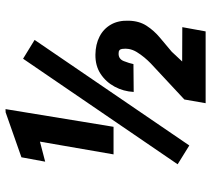

<svg xmlns="http://www.w3.org/2000/svg" viewBox="-54 -698 752 683"><g transform="rotate(-90 321.5 -356.0)"><path d="M521.5 -608.4 146 -58.1 79.1 -99.6 454.6 -649.4ZM275.4 -711.9 212.4 -327.6H114.3L159.7 -589.4L88.4 -570.8L104 -655.3L263.7 -711.4ZM566.9 -83 551.8 0H296.4L309.6 -75.7L438 -195.3Q448.2 -205.1 459 -218Q469.7 -231 478.3 -244.9Q486.8 -258.8 489.3 -273.4Q491.2 -284.2 489.5 -297.1Q487.8 -310.1 473.1 -309.6Q453.6 -310.1 446 -290.8Q438.5 -271.5 435.5 -256.8L336.4 -255.9Q338.4 -292.5 355.2 -323.7Q372.1 -355 400.9 -373.8Q429.7 -392.6 469.2 -392.1Q505.9 -391.6 533.4 -377.4Q561 -363.3 576.2 -336.7Q591.3 -310.1 589.8 -272.9Q588.9 -236.3 571.8 -210Q554.7 -183.6 529.5 -162.6Q504.4 -141.6 479.5 -120.6L444.8 -83.5Z"/></g></svg>

Font: Roboto Condensed ExtraBold
Style: Italic
Weight: 800
Italic angle: -12°
Designer: Christian Robertson
Foundry: Google
Version: Version 3.008; 2023